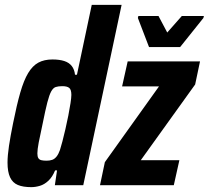

<svg xmlns="http://www.w3.org/2000/svg" viewBox="-20 -763 860 791"><path d="M109 8Q75 8 53.5 -1Q32 -10 21.5 -32.5Q11 -55 11 -93Q11 -122 17 -162Q23 -202 34 -256Q49 -331 63.5 -381.5Q78 -432 96 -462Q114 -492 138 -505Q162 -518 196 -518Q225 -518 245 -511.5Q265 -505 276 -490.5Q287 -476 289 -455H297L358 -743H481L323 0H206L215 -61H207Q196 -34 179.5 -18.5Q163 -3 144.5 2.5Q126 8 109 8ZM172 -101Q185 -101 195 -104.5Q205 -108 213 -118Q221 -128 227 -145Q231 -157 237 -180Q243 -203 249.5 -231Q256 -259 261.5 -287Q267 -315 270.5 -338Q274 -361 274 -372Q274 -394 265 -401Q256 -408 237 -408Q220 -408 209.5 -404.5Q199 -401 191 -386.5Q183 -372 175 -341Q167 -310 156 -255Q145 -205 139.5 -176Q134 -147 134 -131Q134 -118 138 -111.5Q142 -105 150.5 -103Q159 -101 172 -101ZM392 0 412 -95 635 -407H483L506 -510H804L784 -415L560 -103H719L696 0ZM594 -569 548 -689 550 -697H633L669 -629L729 -697H820L818 -689L722 -569Z"/></svg>

Font: Saira Condensed
Style: Bold Italic
Weight: 700
Width: 3
Italic angle: -12°
Designer: Hector Gatti with collaboration of the Omnibus-Type team
Foundry: Omnibus-Type
Version: Version 1.101